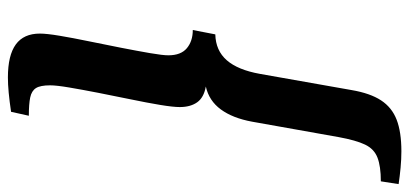

<svg xmlns="http://www.w3.org/2000/svg" viewBox="-327 -543 1036 486"><g transform="rotate(-90 191.0 -300.0)"><path d="M51 198Q31 198 9.5 196Q-12 194 -32 191L-25 146Q13 146 35 137.5Q57 129 68 106Q79 83 87 39L126 -180Q135 -229 157 -259Q179 -289 215 -297Q187 -302 175 -319Q163 -336 163 -363Q163 -380 168.5 -413Q174 -446 182.5 -487Q191 -528 199 -569Q207 -610 212.5 -642.5Q218 -675 218 -691Q218 -716 211 -727Q204 -738 187.5 -741.5Q171 -745 141 -745L151 -790Q178 -794 199.5 -796Q221 -798 238 -798Q294 -798 321.5 -778Q349 -758 349 -717Q349 -700 343.5 -667Q338 -634 329.5 -593Q321 -552 313 -511Q305 -470 299.5 -438Q294 -406 294 -392Q294 -360 312 -345Q330 -330 358 -330L347 -273Q306 -272 281.5 -244Q257 -216 247 -160L206 72Q198 119 180 146.5Q162 174 131 186Q100 198 51 198Z"/></g></svg>

Font: Sansita Swashed Light Medium
Style: Regular
Weight: 500
Version: Version 1.003